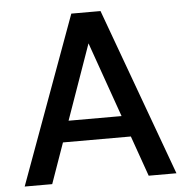

<svg xmlns="http://www.w3.org/2000/svg" viewBox="-51 -750 776 799"><g transform="rotate(-5 337.0 -350.0)"><path d="M20 0 276 -700H398L654 0H538L313 -637H360L135 0ZM138 -169 169 -257H505L536 -169Z"/></g></svg>

Font: Host Grotesk Light Medium
Style: Regular
Weight: 500
Version: Version 1.003